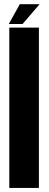

<svg xmlns="http://www.w3.org/2000/svg" viewBox="-20 -920 238 940"><path d="M25.5 0V-785H170.5V0ZM23 -802.5 77 -899.5H174L90.5 -802.5Z"/></svg>

Font: Anybody Condensed Regular
Style: Bold
Weight: 700
Width: 3
Designer: Tyler Finck
Foundry: Etcetera Type Company
Version: Version 1.010; ttfautohint (v1.8.3) -l 8 -r 50 -G 200 -x 14 